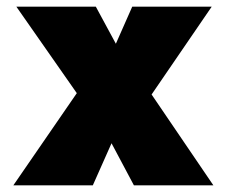

<svg xmlns="http://www.w3.org/2000/svg" viewBox="-20 -555 679 575"><path d="M20 0 210 -276 29 -535H267L327 -424L376 -535H614L434 -272L619 0H381L314 -126L258 0Z"/></svg>

Font: Lexend Black
Style: Regular
Weight: 900
Designer: Bonnie Shaver-Troup, Thomas Jockin
Foundry: Lexend
Version: Version 1.007; ttfautohint (v1.8.3)